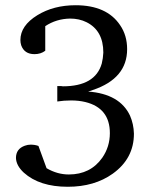

<svg xmlns="http://www.w3.org/2000/svg" viewBox="-20 -703 596 734"><path d="M41 -99Q41 -134 75 -146Q86 -150 97 -150Q114 -150 127 -145L158 -60Q199 -36 243 -36Q326 -36 371 -100Q400 -142 400 -194Q400 -290 306 -313Q281 -319 252 -319Q224 -319 199 -315V-374Q204 -374 210 -374Q217 -374 220 -373Q344 -373 369 -460Q374 -480 375 -502Q375 -586 311 -618Q283 -632 248 -632Q195 -631 153 -603V-509Q136 -496 112 -496Q73 -496 61 -530Q58 -540 58 -550Q58 -605 123 -645Q185 -683 269 -683Q388 -683 439 -607Q466 -568 466 -515Q466 -403 335 -359Q326 -356 317 -353Q438 -344 477 -261Q491 -229 492 -192Q492 -97 411 -39Q341 11 239 11Q131 11 71 -43Q42 -70 41 -99Z"/></svg>

Font: Khartiya
Style: Regular
Weight: 500
Version: Version 1.0.1